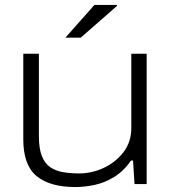

<svg xmlns="http://www.w3.org/2000/svg" viewBox="-20 -743 694 775"><path d="M284 12Q182 12 128 -32Q74 -76 74 -181V-526H137V-194Q137 -143 149 -113Q161 -83 183 -68Q205 -53 235 -48Q265 -43 299 -43Q351 -43 399 -65.5Q447 -88 478.5 -129Q510 -170 510 -226V-526H572V0H523L517 -95H509Q479 -52 440.5 -28.5Q402 -5 361.5 3.5Q321 12 284 12ZM244 -591 361 -723H452V-719L306 -591Z"/></svg>

Font: Archivo Expanded ExtraLight
Style: Regular
Weight: 250
Width: 7
Designer: Hector Gatti
Foundry: Omnibus-Type
Version: Version 2.001